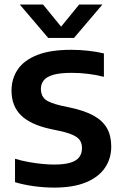

<svg xmlns="http://www.w3.org/2000/svg" viewBox="-20 -823 544 850"><path d="M220.5 7.5Q175 7.5 129.5 1.2Q84 -5 46.5 -16.5V-120Q75 -111.5 105.2 -106Q135.5 -100.5 165 -97.5Q194.5 -94.5 219.5 -94.5Q265 -94.5 292.2 -103Q319.5 -111.5 331.2 -127.8Q343 -144 343 -167Q343 -186.5 334.8 -200.2Q326.5 -214 305.2 -224.2Q284 -234.5 245.5 -243L205.5 -251.5Q115 -271 73 -312.5Q31 -354 31 -422Q31 -475 58.8 -515.8Q86.5 -556.5 144.8 -579.5Q203 -602.5 295 -602.5Q333.5 -602.5 371.5 -598.2Q409.5 -594 440 -586.5V-483Q406.5 -491.5 370.5 -496Q334.5 -500.5 298 -500.5Q245.5 -500.5 215.8 -491.8Q186 -483 173.5 -467Q161 -451 161 -429.5Q161 -400.5 179 -384Q197 -367.5 252 -355L291.5 -346.5Q355 -333 395 -310.8Q435 -288.5 453.8 -255Q472.5 -221.5 472.5 -174.5Q472.5 -120.5 444.2 -79.5Q416 -38.5 360 -15.5Q304 7.5 220.5 7.5ZM193.5 -655 67.5 -803H170.5L261.5 -691.5H239.5L330.5 -803H433.5L307.5 -655Z"/></svg>

Font: Encode Sans SC SemiBold
Style: Regular
Weight: 600
Version: Version 3.002